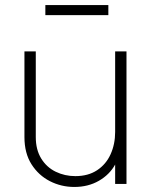

<svg xmlns="http://www.w3.org/2000/svg" viewBox="-20 -730 610 762"><path d="M275 12Q330 12 372.5 -12.5Q415 -37 437 -77V0H482V-526H437V-206Q437 -158 419 -118Q401 -78 365.5 -54.5Q330 -31 279 -31Q237 -31 201 -48.5Q165 -66 143.5 -101Q122 -136 122 -186V-526H77V-186Q77 -122 105 -78Q133 -34 178 -11Q223 12 275 12ZM160 -670H410V-710H160Z"/></svg>

Font: Plus Jakarta Sans ExtraLight
Style: Regular
Weight: 200
Designer: Gumpita Rahayu
Foundry: Tokotype
Version: Version 2.004; ttfautohint (v1.8.3)